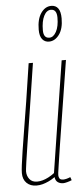

<svg xmlns="http://www.w3.org/2000/svg" viewBox="-55 -804 369 846"><g transform="rotate(-5 129.0 -381.5)"><path d="M72 10Q45 10 28.5 -6Q12 -22 12 -50Q12 -63 15 -86Q18 -109 23.5 -146Q29 -183 38 -236.5Q47 -290 58.5 -362.5Q70 -435 84 -530H103Q82 -394 68.5 -307Q55 -220 47 -170.5Q39 -121 36 -98Q33 -75 32 -67.5Q31 -60 31 -56Q31 -36 42.5 -21.5Q54 -7 76 -7Q88 -7 100.5 -10.5Q113 -14 126.5 -21Q140 -28 153 -38L230 -530H249Q227 -389 212 -297.5Q197 -206 189 -152.5Q181 -99 177 -73.5Q173 -48 172 -39Q171 -30 171 -27Q171 -19 175 -12.5Q179 -6 192 -6Q197 -6 205.5 -8Q214 -10 223 -14L228 0Q219 4 207.5 7Q196 10 190 10Q176 10 166 3Q156 -4 154 -20Q140 -10 126 -3.5Q112 3 99 6.5Q86 10 72 10ZM182 -617Q163 -617 152 -631Q141 -645 141 -673Q141 -720 159.5 -746.5Q178 -773 205 -773Q225 -773 235.5 -758.5Q246 -744 246 -714Q246 -668 227 -642.5Q208 -617 182 -617ZM185 -634Q203 -634 215.5 -657Q228 -680 228 -719Q228 -756 202 -756Q183 -756 171 -732.5Q159 -709 159 -669Q159 -634 185 -634Z"/></g></svg>

Font: Georama ExtraCondensed Thin
Style: Italic
Weight: 100
Width: 2
Italic angle: -9°
Designer: Jean-Baptiste Levee
Foundry: Production Type
Version: Version 1.001